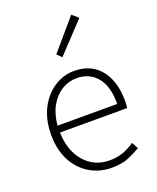

<svg xmlns="http://www.w3.org/2000/svg" viewBox="-154 -922 841 1027"><g transform="rotate(-20 266.5 -409.0)"><path d="M302 13Q235 13 179 -20Q123 -53 90 -115Q57 -177 57 -264Q57 -329 76 -380.5Q95 -432 128 -468.5Q161 -505 202 -524Q243 -543 288 -543Q351 -543 396 -514.5Q441 -486 466 -431Q491 -376 491 -298Q491 -289 490.5 -279.5Q490 -270 488 -259H106Q107 -192 132 -140Q157 -88 201.5 -58Q246 -28 306 -28Q350 -28 384.5 -41Q419 -54 449 -75L469 -38Q437 -19 399 -3Q361 13 302 13ZM106 -298H446Q446 -400 403 -451Q360 -502 288 -502Q243 -502 203.5 -478Q164 -454 138 -408.5Q112 -363 106 -298ZM256 -633 230 -658 378 -831 413 -800Z"/></g></svg>

Font: Noto Sans TC Thin ExtraLight
Style: Regular
Weight: 250
Version: Version 2.004-H2;hotconv 1.0.118;makeotfexe 2.5.65603